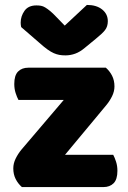

<svg xmlns="http://www.w3.org/2000/svg" viewBox="-20 -760 521 780"><path d="M410 -485Q426 -471 435.5 -452Q445 -433 445 -409Q445 -389 435.5 -369.5Q426 -350 412 -333L244 -131H440Q446 -120 451.5 -103Q457 -86 457 -66Q457 -31 441.5 -15.5Q426 0 400 0H69Q53 -14 43.5 -33Q34 -52 34 -76Q34 -96 43.5 -115.5Q53 -135 67 -152L239 -354H55Q49 -365 43.5 -382Q38 -399 38 -419Q38 -454 53.5 -469.5Q69 -485 95 -485ZM243 -656 333 -740Q372 -740 395 -721.5Q418 -703 418 -674Q418 -652 406.5 -637.5Q395 -623 370 -603L325 -566Q305 -549 285.5 -542Q266 -535 246 -535Q232 -535 221 -537Q210 -539 198.5 -544Q187 -549 173 -559Q159 -569 140 -586L66 -650Q65 -655 64.5 -659Q64 -663 64 -668Q64 -694 79.5 -716Q95 -738 128 -738Q138 -738 146.5 -736.5Q155 -735 164 -729.5Q173 -724 184 -715Q195 -706 209 -691Z"/></svg>

Font: Baloo Bhai 2 ExtraBold
Style: Regular
Weight: 800
Designer: Supriya Tembe, Noopur Datye and Ek Type
Foundry: Ek Type
Version: Version 1.640;PS 1.000;hotconv 16.6.51;makeotf.lib2.5.65220;